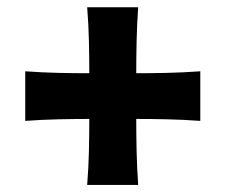

<svg xmlns="http://www.w3.org/2000/svg" viewBox="-20 -576 638 544"><path d="M227 -52Q231 -102.5 232 -149.8Q233 -197 233 -239Q192 -239 146 -238Q100 -237 51.5 -233.5V-374Q100 -370.5 146 -369.5Q192 -368.5 233 -368.5Q233 -410.5 232 -457.8Q231 -505 227 -555.5H371.5Q368 -505 367 -457.5Q366 -410 366 -368.5Q406.5 -368.5 452.5 -369.5Q498.5 -370.5 547.5 -374V-233.5Q498.5 -237 452.5 -238Q406.5 -239 366 -239Q366 -197 367 -149.8Q368 -102.5 371.5 -52Z"/></svg>

Font: Commissioner Flair
Style: Bold
Weight: 700
Designer: Kostas Bartsokas
Foundry: Kostas Bartsokas
Version: Version 1.000; ttfautohint (v1.8.3)